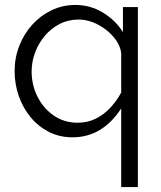

<svg xmlns="http://www.w3.org/2000/svg" viewBox="-20 -550 657 783"><path d="M275.7 10Q222.8 10 179.4 -12.1Q135.9 -34.3 104.8 -72.1Q73.6 -109.9 56.6 -158.4Q39.6 -207 39.6 -260.1Q39.6 -314.5 58.8 -363.4Q77.9 -412.2 111.6 -449.4Q145.2 -486.5 190.4 -508.2Q235.5 -529.8 287.5 -529.8Q348.8 -529.8 400.3 -498.3Q451.8 -466.8 481.4 -418.9V-521.1H542.3V213H474.3V-107.7Q397.3 10 275.7 10ZM296.9 -49.5Q337.7 -49.5 371.1 -66.4Q404.6 -83.3 430.5 -111.3Q456.4 -139.3 474.3 -173V-333.9Q470.6 -361.4 453.6 -385.6Q436.5 -409.9 411.6 -429.2Q386.7 -448.5 357.9 -459.4Q329 -470.3 300.9 -470.3Q258.4 -470.3 223.5 -452.3Q188.5 -434.4 163 -404.2Q137.4 -373.9 123.2 -336.2Q109 -298.4 109 -258.7Q109 -202.9 133.3 -155.1Q157.6 -107.2 199.8 -78.4Q242.1 -49.5 296.9 -49.5Z"/></svg>

Font: Raleway Thin
Style: Regular
Weight: 100
Designer: Matt McInerney, Pablo Impallari, Rodrigo Fuenzalida
Foundry: Matt McInerney, Pablo Impallari, Rodrigo Fuenzalida
Version: Version 4.026